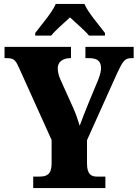

<svg xmlns="http://www.w3.org/2000/svg" viewBox="-20 -951 697 971"><path d="M158 -784V-771H239C257 -795 306 -837 334 -863C360 -839 416 -790 430 -771H511V-784C483 -822 426 -886 407 -931H262C243 -886 186 -822 158 -784ZM148 0H513V-58H470C443 -58 420 -68 420 -124V-242L572 -580C601 -642 611 -657 645 -657H656V-714H412V-657H429C471 -657 491 -643 491 -606C491 -598 489 -578 476 -546L429 -433C412 -390 395 -349 383 -315C373 -346 366 -370 350 -406L285 -550C276 -570 272 -591 272 -606C272 -638 298 -657 336 -657H339V-714H3V-657H15C53 -657 60 -644 78 -604L241 -243V-125C241 -69 217 -58 180 -58H148Z"/></svg>

Font: Noto Serif Devanagari Condensed Black
Style: Regular
Weight: 900
Width: 3
Designer: Universal Thirst, Indian Type Foundry and the Monotype Design Team
Foundry: Monotype Imaging Inc.
Version: Version 2.004